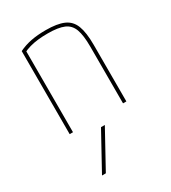

<svg xmlns="http://www.w3.org/2000/svg" viewBox="-194 -629 888 997"><g transform="rotate(-30 250.0 -130.0)"><path d="M141 270H118L239 50H262ZM80 -498Q115 -515 154 -522.5Q193 -530 242 -530Q310 -530 349 -513Q388 -496 404 -454.5Q420 -413 420 -340V0H400V-340Q400 -408 386.5 -444.5Q373 -481 339 -495.5Q305 -510 242 -510Q211 -510 184 -507Q157 -504 134 -497.5Q111 -491 89 -480L100 -494V0H80Z"/></g></svg>

Font: M PLUS Code Latin Thin
Style: Regular
Weight: 250
Designer: Coji Morishita
Foundry: UNDERFOREST DESIGN
Version: Version 1.002; ttfautohint (v1.8.3)